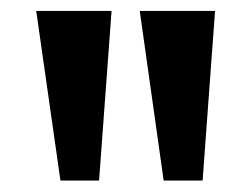

<svg xmlns="http://www.w3.org/2000/svg" viewBox="-20 -777 446 344"><path d="M273.2 -453.5 230.4 -757.4H365.3L343 -453.5ZM88.3 -453.5 44.9 -757.4H179.9L157.5 -453.5Z"/></svg>

Font: Comme
Style: Regular
Weight: 400
Designer: Vernon Adams
Foundry: Vernon Adams
Version: Version 1.000;gftools[0.9.27]